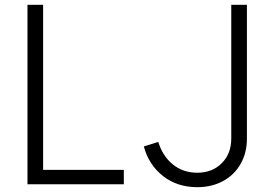

<svg xmlns="http://www.w3.org/2000/svg" viewBox="-20 -765 1138 797"><path d="M94 -745H159V-60H494V0H94ZM577 -157 637 -176Q655 -117 697.5 -82.5Q740 -48 799 -48Q861 -48 900.5 -87.5Q940 -127 940 -190V-745H1005V-190Q1005 -131 979 -85Q953 -39 906 -13.5Q859 12 799 12Q716 12 657 -34Q598 -80 577 -157Z"/></svg>

Font: Evergrow Sans
Style: Light
Weight: 300
Foundry: 10Web
Version: Version 1.000